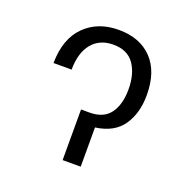

<svg xmlns="http://www.w3.org/2000/svg" viewBox="-104 -652 734 750"><g transform="rotate(20 262.5 -276.5)"><path d="M70.3 -344.2Q71.3 -445.3 125.5 -499.3Q179.7 -553.2 266.6 -553.2Q354.5 -553.2 405 -500.7Q455.6 -448.2 455.6 -350.6Q455.6 -274.9 420.4 -224.1Q385.3 -173.3 308.6 -163.1V0H233.4V-210.4H268.1Q327.1 -210.4 354 -247.6Q380.9 -284.7 380.9 -347.2Q380.9 -411.6 353 -451.7Q325.2 -491.7 266.1 -491.7Q209.5 -491.7 177.7 -453.1Q146 -414.6 145.5 -344.2Z"/></g></svg>

Font: Inter Light
Style: Regular
Weight: 300
Designer: Rasmus Andersson
Foundry: rsms
Version: Version 4.000;git-a52131595